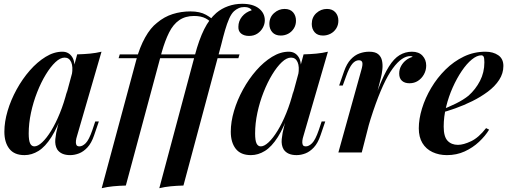

<svg xmlns="http://www.w3.org/2000/svg" viewBox="-20 -802 2673 1010"><path d="M161 -32Q179 -32 202 -53.5Q225 -75 249 -114Q273 -153 295 -207Q317 -261 333 -325L312 -217Q283 -132 250.5 -81Q218 -30 182.5 -8Q147 14 109 14Q55 14 29 -19.5Q3 -53 3 -109Q3 -161 20 -218.5Q37 -276 67.5 -331.5Q98 -387 137 -431.5Q176 -476 220 -503Q264 -530 308 -530Q342 -530 360 -501.5Q378 -473 369 -415L358 -409Q365 -451 354.5 -475Q344 -499 320 -499Q297 -499 271.5 -475Q246 -451 221 -410Q196 -369 175.5 -317Q155 -265 143 -209Q131 -153 131 -100Q131 -63 138.5 -47.5Q146 -32 161 -32ZM386 -516Q422 -517 453.5 -520Q485 -523 514 -530L385 -86Q381 -74 379.5 -61.5Q378 -49 381.5 -40.5Q385 -32 398 -32Q414 -32 431 -49Q448 -66 466 -118L481 -163H500L475 -90Q461 -49 440 -26.5Q419 -4 395.5 5Q372 14 349 14Q301 14 281 -16Q268 -38 271 -70Q274 -102 284 -139Z M604 -496 610 -516H933L927 -496ZM642 174Q606 175 575 178Q544 181 515 188L697 -487Q715 -554 743.5 -605Q772 -656 806 -682Q844 -714 888.5 -728Q933 -742 982 -742Q1032 -742 1064 -724Q1096 -706 1113 -686L1101 -670Q1087 -692 1062.5 -705Q1038 -718 1001 -718Q955 -718 923 -696Q891 -674 869.5 -631Q848 -588 831 -528ZM915 -496 921 -516H1240L1234 -496ZM1266 -765Q1249 -765 1235.5 -759Q1222 -753 1211 -743Q1197 -730 1185.5 -704Q1174 -678 1164 -643.5Q1154 -609 1144 -568L945 174Q909 175 878 178Q847 181 818 188L1005 -511Q1027 -594 1054 -648Q1081 -702 1118 -734Q1145 -757 1180 -769.5Q1215 -782 1254 -782Q1311 -782 1342 -757.5Q1373 -733 1373 -695Q1373 -675 1362.5 -656Q1352 -637 1333.5 -625Q1315 -613 1290 -613Q1264 -613 1248.5 -625.5Q1233 -638 1234 -661Q1234 -691 1253 -714.5Q1272 -738 1304 -748Q1301 -755 1291 -760Q1281 -765 1266 -765Z M1352 -32Q1370 -32 1393 -53.5Q1416 -75 1440 -114Q1464 -153 1486 -207Q1508 -261 1524 -325L1503 -217Q1474 -132 1441.5 -81Q1409 -30 1373.5 -8Q1338 14 1300 14Q1246 14 1220 -19.5Q1194 -53 1194 -109Q1194 -161 1211 -218.5Q1228 -276 1258.5 -331.5Q1289 -387 1328 -431.5Q1367 -476 1411 -503Q1455 -530 1499 -530Q1533 -530 1551 -501.5Q1569 -473 1560 -415L1549 -409Q1556 -451 1545.5 -475Q1535 -499 1511 -499Q1488 -499 1462.5 -475Q1437 -451 1412 -410Q1387 -369 1366.5 -317Q1346 -265 1334 -209Q1322 -153 1322 -100Q1322 -63 1329.5 -47.5Q1337 -32 1352 -32ZM1577 -516Q1613 -517 1644.5 -520Q1676 -523 1705 -530L1576 -86Q1572 -74 1570.5 -61.5Q1569 -49 1572.5 -40.5Q1576 -32 1589 -32Q1605 -32 1622 -49Q1639 -66 1657 -118L1672 -163H1691L1666 -90Q1652 -49 1631 -26.5Q1610 -4 1586.5 5Q1563 14 1540 14Q1492 14 1472 -16Q1459 -38 1462 -70Q1465 -102 1475 -139ZM1397 -676Q1397 -711 1421.5 -733Q1446 -755 1477 -755Q1506 -755 1521.5 -737.5Q1537 -720 1537 -693Q1537 -670 1525.5 -652Q1514 -634 1496 -624.5Q1478 -615 1457 -615Q1428 -615 1412.5 -632.5Q1397 -650 1397 -676ZM1620 -676Q1620 -711 1644 -733Q1668 -755 1700 -755Q1728 -755 1744 -737.5Q1760 -720 1760 -693Q1760 -670 1748.5 -652Q1737 -634 1718.5 -624.5Q1700 -615 1679 -615Q1650 -615 1635 -632.5Q1620 -650 1620 -676Z M1883 0H1760L1880 -431Q1889 -461 1886 -473Q1883 -485 1868 -485Q1849 -485 1833 -466Q1817 -447 1800 -399L1783 -352H1764L1790 -427Q1804 -467 1825 -489.5Q1846 -512 1871 -521Q1896 -530 1922 -530Q1954 -530 1969.5 -517Q1985 -504 1989.5 -483Q1994 -462 1991.5 -437.5Q1989 -413 1983 -390ZM2139 -507Q2117 -507 2094 -491.5Q2071 -476 2046 -442Q2021 -408 1995.5 -352.5Q1970 -297 1943 -217.5Q1916 -138 1889 -30L1913 -163Q1944 -268 1971.5 -338.5Q1999 -409 2025.5 -451.5Q2052 -494 2082 -512Q2112 -530 2147 -530Q2183 -530 2202.5 -509Q2222 -488 2222 -457Q2222 -432 2210 -410.5Q2198 -389 2178.5 -376.5Q2159 -364 2134 -364Q2109 -364 2094.5 -377Q2080 -390 2080 -415Q2080 -437 2090 -455Q2100 -473 2116 -485.5Q2132 -498 2151 -503Q2149 -505 2146 -506Q2143 -507 2139 -507Z M2292 -220Q2339 -238 2378.5 -257.5Q2418 -277 2445 -299Q2482 -332 2505 -376.5Q2528 -421 2528 -474Q2528 -497 2524 -504Q2520 -511 2512 -511Q2489 -511 2462 -489Q2435 -467 2409 -428.5Q2383 -390 2361.5 -342Q2340 -294 2327 -241Q2314 -188 2314 -136Q2314 -83 2334.5 -61.5Q2355 -40 2389 -40Q2418 -40 2458 -59Q2498 -78 2537 -128L2553 -120Q2533 -87 2500 -56Q2467 -25 2424.5 -5.5Q2382 14 2331 14Q2289 14 2255 -2Q2221 -18 2202 -49.5Q2183 -81 2183 -127Q2183 -176 2200 -231.5Q2217 -287 2248.5 -340Q2280 -393 2323.5 -436Q2367 -479 2420 -504.5Q2473 -530 2534 -530Q2574 -530 2601 -511.5Q2628 -493 2628 -455Q2628 -416 2606 -382Q2584 -348 2546.5 -320Q2509 -292 2464.5 -270Q2420 -248 2375 -232Q2330 -216 2291 -206Z"/></svg>

Font: Playfair Display SemiBold
Style: Italic
Weight: 600
Italic angle: -14°
Designer: Claus Eggers Sørensen
Foundry: Claus Eggers Sørensen
Version: Version 1.203